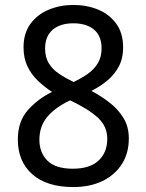

<svg xmlns="http://www.w3.org/2000/svg" viewBox="-20 -745 591 775"><path d="M276 10Q169 10 110.5 -41.5Q52 -93 52 -182Q52 -255 92.5 -300.5Q133 -346 190 -374Q158 -395 132 -420Q106 -445 90.5 -478Q75 -511 75 -554Q75 -611 103 -649Q131 -687 177 -706Q223 -725 276 -725Q331 -725 376.5 -706Q422 -687 449.5 -649Q477 -611 477 -553Q477 -510 460 -477.5Q443 -445 414.5 -421Q386 -397 349 -378Q387 -358 421.5 -331.5Q456 -305 478 -269.5Q500 -234 500 -186Q500 -126 471.5 -82Q443 -38 393 -14Q343 10 276 10ZM274 -64Q343 -64 378 -97Q413 -130 413 -185Q413 -235 375 -270Q337 -305 263 -340Q202 -311 170.5 -273Q139 -235 139 -181Q139 -129 171.5 -96.5Q204 -64 274 -64ZM277 -414Q309 -429 334.5 -447Q360 -465 375 -490Q390 -515 390 -550Q390 -600 359.5 -625.5Q329 -651 275 -651Q241 -651 215.5 -639.5Q190 -628 176 -605.5Q162 -583 162 -550Q162 -514 177 -489.5Q192 -465 218 -447.5Q244 -430 277 -414Z"/></svg>

Font: hexubangla05
Style: Book
Weight: 400
Designer: Jelle Bosma - Monotype Design Team
Foundry: Monotype Imaging Inc.
Version: Version 2.003